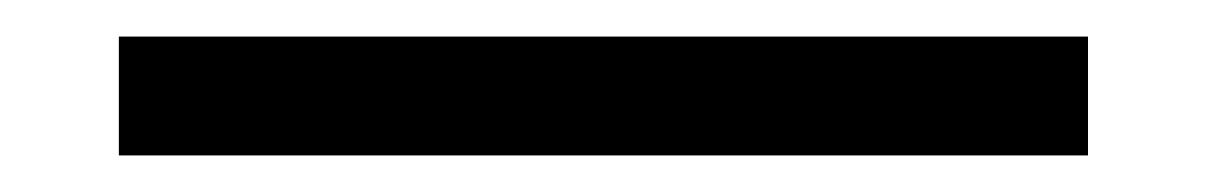

<svg xmlns="http://www.w3.org/2000/svg" viewBox="-20 95 660 105"><path d="M45 180H575V115H45Z"/></svg>

Font: Monaspace Argon
Style: Regular
Weight: 400
Designer: Riley Cran & the Lettermatic Team
Foundry: Lettermatic
Version: Version 1.200 (Monaspace Argon)